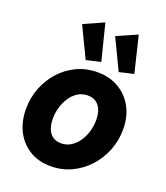

<svg xmlns="http://www.w3.org/2000/svg" viewBox="-145 -889 859 995"><g transform="rotate(20 285.0 -391.5)"><path d="M251 7.8Q183.6 7.8 134 -22.7Q84.5 -53.2 57.4 -106.4Q30.3 -159.7 30.3 -228.5Q30.3 -289.1 51.3 -343.8Q72.3 -398.4 110.6 -441.2Q148.9 -483.9 200.9 -508.5Q252.9 -533.2 314.9 -533.2Q382.8 -533.2 433.6 -502.9Q484.4 -472.7 512.2 -420.2Q540 -367.7 540 -299.3Q540 -238.8 518.3 -183.6Q496.6 -128.4 457.5 -85.4Q418.5 -42.5 365.7 -17.3Q313 7.8 251 7.8ZM260.7 -122.1Q291.5 -122.1 315.9 -137.7Q340.3 -153.3 357.4 -178.7Q374.5 -204.1 383.3 -235.4Q392.1 -266.6 392.1 -297.9Q392.1 -329.6 382.6 -353.3Q373 -377 354.5 -389.9Q335.9 -402.8 308.6 -402.8Q277.8 -402.8 253.7 -387.5Q229.5 -372.1 212.6 -346.4Q195.8 -320.8 187 -289.8Q178.2 -258.8 178.2 -227.5Q178.2 -195.3 187.7 -171.6Q197.3 -147.9 215.6 -135Q233.9 -122.1 260.7 -122.1ZM234.4 -571.3 153.3 -740.2 263.7 -789.6 314 -589.8ZM416.5 -571.3 335.4 -740.2 447.8 -789.6 496.1 -589.8Z"/></g></svg>

Font: Reddit Sans ExtraBold
Style: Italic
Weight: 800
Italic angle: -11.25°
Designer: Stephen Hutchings
Version: Version 1.013